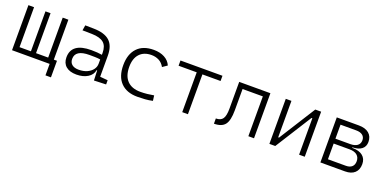

<svg xmlns="http://www.w3.org/2000/svg" viewBox="-15 -1234 4131 2073"><g transform="rotate(20 2051.0 -197.5)"><path d="M62.5 0V-517.6H127.4V-58.6H258.3V-517.6H316.9V-58.6H456.5V-517.6H521.5V-58.6H557.6V131.8H494.6V0Z M804.2 9.8Q726.1 9.8 683.3 -26.6Q640.6 -63 640.6 -129.4Q640.6 -293.9 867.7 -293.9Q902.8 -293.9 934.3 -291.7Q965.8 -289.6 991.2 -285.2V-307.1Q991.2 -386.2 948.5 -422.1Q905.8 -458 814 -460L704.1 -461.9L713.9 -522.5L810.5 -521Q937.5 -519 996.1 -464.8Q1054.7 -410.6 1054.7 -297.4V-56.2L1143.6 -48.3V0L1005.4 4.9L1001 -109.4H994.1Q985.4 -55.2 933.1 -22.7Q880.9 9.8 804.2 9.8ZM809.6 -47.9Q863.8 -47.9 904.5 -66.2Q945.3 -84.5 968.3 -115.2Q991.2 -146 991.2 -182.6V-231.9Q962.4 -236.3 929.4 -237.1Q896.5 -237.8 865.7 -237.8Q704.6 -237.8 704.6 -134.8Q704.6 -93.3 731.9 -70.6Q759.3 -47.9 809.6 -47.9Z M1504.9 9.8Q1381.3 9.8 1313.7 -59.8Q1246.1 -129.4 1246.1 -259.8Q1246.1 -386.7 1312.3 -457Q1378.4 -527.3 1501 -527.3Q1573.7 -527.3 1625.7 -499.3Q1677.7 -471.2 1699.7 -419.9L1646 -382.8Q1621.1 -427.2 1582.3 -446.8Q1543.5 -466.3 1497.1 -466.3Q1410.2 -466.3 1361.6 -413.8Q1313 -361.3 1313 -264.6Q1313 -160.2 1366 -105.7Q1418.9 -51.3 1516.6 -51.3Q1556.2 -51.3 1595.2 -55.4Q1634.3 -59.6 1671.4 -66.4L1679.2 -6.3Q1637.2 3.4 1592.5 6.6Q1547.9 9.8 1504.9 9.8Z M2018.1 0V-457.5H1809.6V-517.6H2292V-457.5H2083.5V0Z M2382.3 0V-60.1Q2438 -60.1 2461.2 -94Q2484.4 -127.9 2484.4 -208.5V-517.6H2842.8V0H2777.8V-457.5H2544.9V-211.9Q2544.9 -96.2 2508.1 -48.1Q2471.2 0 2382.3 0Z M3019.5 0V-517.6H3084.5V-99.1H3094.2L3358.4 -517.6H3425.8V0H3360.8V-418.5H3351.1L3086.9 0Z M3605.5 0V-517.6H3858.4Q3934.1 -517.6 3975.8 -482.7Q4017.6 -447.8 4017.6 -384.3Q4017.6 -331.1 3980 -301.8Q3942.4 -272.5 3874 -271.5V-265.6H3877.9Q3953.6 -265.6 3995.4 -231.9Q4037.1 -198.2 4037.1 -136.7Q4037.1 -71.8 3998.3 -35.9Q3959.5 0 3888.7 0ZM3850.1 -457.5H3670.4V-296.4H3840.8Q3893.1 -296.4 3921.6 -318.1Q3950.2 -339.8 3950.2 -379.4Q3950.2 -416.5 3924.1 -437Q3897.9 -457.5 3850.1 -457.5ZM3853.5 -240.7H3670.4V-60.1H3876.5Q3920.9 -60.1 3945.3 -82.3Q3969.7 -104.5 3969.7 -145Q3969.7 -190.4 3939.5 -215.6Q3909.2 -240.7 3853.5 -240.7Z"/></g></svg>

Font: Caskaydia Cove Light
Style: Regular
Weight: 300
Monospace: yes
Designer: Aaron Bell
Foundry: Saja Typeworks
Version: Version 4.300; ttfautohint (v1.8.3)